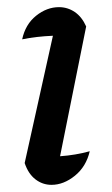

<svg xmlns="http://www.w3.org/2000/svg" viewBox="-20 -510 313 537"><path d="M231 -87Q221 -44 189.5 -18.5Q158 7 124 7Q99 7 79 -8.5Q59 -24 49 -54L128 -410Q81 -408 42 -400Q51 -442 81 -466Q111 -490 145 -490Q169 -490 189 -476.5Q209 -463 221 -436L148 -73Q191 -76 231 -87Z"/></svg>

Font: Piazzolla Medium
Style: Italic
Weight: 500
Italic angle: -11.3°
Designer: Juan Pablo del Peral
Foundry: Huerta Tipografica
Version: Version 1.330